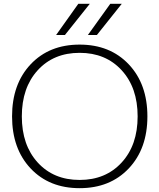

<svg xmlns="http://www.w3.org/2000/svg" viewBox="-20 -973 833 1003"><path d="M486 -790H439L556 -953H616ZM319 -790H273L389 -953H449ZM615.5 -606Q532 -697 396 -697Q260 -697 177 -606Q94 -515 94 -365Q94 -215 177 -124Q260 -33 396 -33Q532 -33 615.5 -124Q699 -215 699 -365Q699 -515 615.5 -606ZM652.5 -93Q555 10 396 10Q237 10 140 -93Q43 -196 43 -365Q43 -534 140 -637Q237 -740 396 -740Q555 -740 652.5 -637Q750 -534 750 -365Q750 -196 652.5 -93Z"/></svg>

Font: M PLUS 1p Light
Style: Regular
Weight: 300
Version: Version 1.061